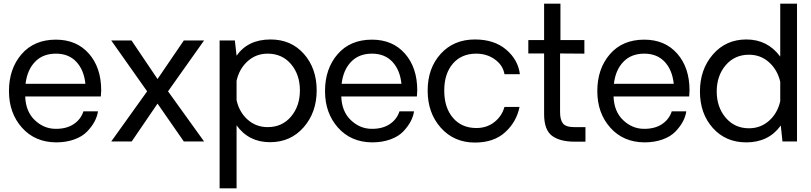

<svg xmlns="http://www.w3.org/2000/svg" viewBox="-20 -770 4412 1045"><path d="M530.8 -277.8Q530.8 -269 528.8 -245.1H117.2Q120.1 -163.1 168.9 -116.5Q217.8 -69.8 280.8 -68.8Q340.8 -67.9 380.4 -94Q419.9 -120.1 434.1 -164.1H513.2Q509.3 -136.2 494.6 -108.6Q480 -81.1 454.1 -54Q428.2 -26.9 384 -11Q339.8 4.9 285.2 4.9Q169.9 3.9 99.4 -75.4Q28.8 -154.8 28.8 -273.9Q28.8 -396 97.4 -475.1Q166 -554.2 284.2 -554.2Q397 -554.2 463.9 -478Q530.8 -401.9 530.8 -277.8ZM284.2 -478Q213.4 -478 170.7 -433.6Q127.9 -389.2 119.1 -314H444.8Q437 -389.2 395.5 -433.6Q354 -478 284.2 -478Z M894.5 -272.9 1090.8 0H980.5L837.4 -206.1L696.8 0H585.4L780.8 -272.9L585.4 -549.8H695.8L837.4 -339.8L980.5 -549.8H1090.8Z M1452.6 -555.2Q1564.5 -555.2 1634 -476.6Q1703.6 -397.9 1703.6 -278.1Q1703.6 -158.2 1632.6 -77.1Q1561.5 3.9 1449.7 3.9Q1333.5 3.9 1267.6 -87.9V254.9H1175.3V-549.8H1258.3L1267.6 -466.8Q1329.6 -555.2 1452.6 -555.2ZM1436.5 -78.1Q1515.6 -78.1 1564 -135.5Q1612.3 -192.9 1612.3 -277.8Q1612.3 -363.8 1564 -420.9Q1515.6 -478 1436.5 -478Q1373.5 -478 1327.6 -436.5Q1281.7 -395 1267.6 -330.1V-225.1Q1281.7 -160.2 1327.6 -119.1Q1373.5 -78.1 1436.5 -78.1Z M2251 -277.8Q2251 -269 2249 -245.1H1837.4Q1840.3 -163.1 1889.2 -116.5Q1938 -69.8 2001 -68.8Q2061 -67.9 2100.6 -94Q2140.1 -120.1 2154.3 -164.1H2233.4Q2229.5 -136.2 2214.8 -108.6Q2200.2 -81.1 2174.3 -54Q2148.4 -26.9 2104.2 -11Q2060.1 4.9 2005.4 4.9Q1890.1 3.9 1819.6 -75.4Q1749 -154.8 1749 -273.9Q1749 -396 1817.6 -475.1Q1886.2 -554.2 2004.4 -554.2Q2117.2 -554.2 2184.1 -478Q2251 -401.9 2251 -277.8ZM2004.4 -478Q1933.6 -478 1890.9 -433.6Q1848.1 -389.2 1839.4 -314H2165Q2157.2 -389.2 2115.7 -433.6Q2074.2 -478 2004.4 -478Z M2564.9 5.9Q2451.2 5.9 2379.4 -74.5Q2307.6 -154.8 2307.6 -276.9Q2307.6 -398.9 2378.7 -477.1Q2449.7 -555.2 2564.9 -555.2Q2669.9 -555.2 2734.9 -500Q2799.8 -444.8 2809.6 -366.2H2725.6Q2717.8 -414.1 2674.3 -446Q2630.9 -478 2571.8 -478Q2491.7 -478 2444.8 -423.6Q2397.9 -369.1 2397.9 -276.9Q2397.9 -184.1 2445.3 -128.7Q2492.7 -73.2 2572.8 -73.2Q2629.9 -73.2 2670.9 -105.7Q2711.9 -138.2 2725.6 -188H2807.6Q2791.5 -106.9 2729.7 -50.5Q2668 5.9 2564.9 5.9Z M3106.4 1Q3027.3 1 2984.4 -31Q2941.4 -63 2941.4 -148.9V-479H2855.5V-551.8H2941.4V-750H3030.3V-551.8H3160.6V-478L3028.3 -479V-159.2Q3028.3 -118.2 3043.9 -98.1Q3059.6 -78.1 3106.4 -78.1H3166.5V1Z M3732.9 -277.8Q3732.9 -269 3731 -245.1H3319.3Q3322.3 -163.1 3371.1 -116.5Q3419.9 -69.8 3482.9 -68.8Q3543 -67.9 3582.5 -94Q3622.1 -120.1 3636.2 -164.1H3715.3Q3711.4 -136.2 3696.8 -108.6Q3682.1 -81.1 3656.2 -54Q3630.4 -26.9 3586.2 -11Q3542 4.9 3487.3 4.9Q3372.1 3.9 3301.5 -75.4Q3231 -154.8 3231 -273.9Q3231 -396 3299.6 -475.1Q3368.2 -554.2 3486.3 -554.2Q3599.1 -554.2 3666 -478Q3732.9 -401.9 3732.9 -277.8ZM3486.3 -478Q3415.5 -478 3372.8 -433.6Q3330.1 -389.2 3321.3 -314H3647Q3639.2 -389.2 3597.7 -433.6Q3556.2 -478 3486.3 -478Z M4317.9 -750V0H4238.8L4229.5 -86.9Q4163.6 4.9 4041.5 4.9Q3929.7 4.9 3859.6 -73.5Q3789.6 -151.9 3789.6 -272Q3789.6 -392.1 3860.1 -473.6Q3930.7 -555.2 4042.5 -555.2Q4157.7 -555.2 4226.6 -461.9V-750ZM4056.6 -71.8Q4119.6 -71.8 4165.8 -112.8Q4211.9 -153.8 4226.6 -219.2V-325.2Q4211.4 -390.1 4165.5 -431.2Q4119.6 -472.2 4056.6 -472.2Q3978.5 -472.2 3929.7 -415Q3880.9 -357.9 3880.9 -272Q3880.9 -187 3929.7 -129.4Q3978.5 -71.8 4056.6 -71.8Z"/></svg>

Font: ø
Style: ø
Weight: 400
Designer: Samuel Oakes
Foundry: Samuel Oakes
Version: Version 1.000;PS 001.000;hotconv 1.0.88;makeotf.lib2.5.64775